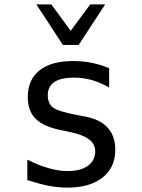

<svg xmlns="http://www.w3.org/2000/svg" viewBox="-20 -837 642 871"><path d="M145 -816.9H212.9L300.8 -697.3L389.2 -816.9H457L336.9 -633.3H265.1ZM288.1 14.2Q266.6 14.2 243.9 12Q221.2 9.8 200.2 5.9Q181.2 2 155.5 -4.9Q129.9 -11.7 104 -20V-112.8Q135.3 -97.2 157.2 -88.6Q179.2 -80.1 200.2 -74.2Q222.7 -67.9 243.7 -64.5Q264.6 -61 287.1 -61Q346.2 -61 379.4 -85.4Q396.5 -98.1 404.3 -115.2Q412.1 -132.3 412.1 -149.9Q412.1 -184.1 383.3 -205.3Q354.5 -226.6 292.5 -239.3L288.6 -240.2L254.9 -247.1Q218.3 -254.4 189.7 -266.6Q161.1 -278.8 141.6 -298.3Q106 -334 106 -396.5Q106 -436 119.4 -466.3Q132.8 -496.6 159.2 -517.6Q187 -540 225.6 -550Q264.2 -560.1 312 -560.1Q333 -560.1 354 -558.1Q375 -556.2 395.5 -552.2Q414.1 -548.3 434.3 -542.2Q454.6 -536.1 475.1 -527.8V-439.9Q436 -462.4 397.5 -473.6Q377.9 -479 358.2 -481.9Q338.4 -484.9 315.9 -484.9Q287.6 -484.9 264.9 -480Q242.2 -475.1 227.1 -465.3Q196.8 -445.3 196.8 -404.3Q196.8 -387.2 202.4 -373Q208 -358.9 219.2 -350.1Q230.5 -341.3 256.6 -332.8Q282.7 -324.2 331.1 -314.9L367.2 -308.1Q402.3 -301.3 427.2 -288.6Q452.1 -275.9 468.8 -257.3Q502.9 -219.7 502.9 -157.7Q502.9 -115.7 488 -84.7Q473.1 -53.7 445.3 -31.7Q415.5 -8.3 375.7 2.9Q335.9 14.2 288.1 14.2Z"/></svg>

Font: Hack
Style: Regular
Weight: 400
Monospace: yes
Designer: Christopher Simpkins
Foundry: Christopher Simpkins
Version: Version 2.019; ttfautohint (v1.4.1) -l 4 -r 80 -G 350 -x 0 -